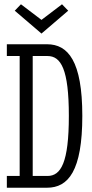

<svg xmlns="http://www.w3.org/2000/svg" viewBox="-20 -878 432 898"><path d="M12 -616H72V-55H12V0H200C299 0 365 -78 365 -336C365 -593 298 -671 200 -671H12ZM302 -336C302 -117 265 -55 202 -55H133V-616H202C265 -616 302 -555 302 -336ZM270 -858 174 -785 78 -858 49 -828 174 -721 299 -828Z"/></svg>

Font: Stint Ultra Condensed
Style: Regular
Weight: 400
Width: 1
Designer: Astigmatic (AOETI)
Foundry: Astigmatic (AOETI)
Version: Version 1.000